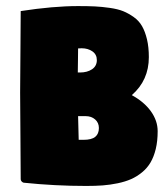

<svg xmlns="http://www.w3.org/2000/svg" viewBox="-20 -613 544 638"><path d="M238.5 -372.1Q238.5 -372.1 245.8 -372.1Q269.8 -372.1 285.8 -382.8Q301.8 -393.6 301.8 -413.3Q301.8 -432.1 286.9 -442.4Q272 -452.6 251.5 -452.6Q243.4 -452.6 239.5 -452.1Q239.5 -441.7 239.1 -415.2Q238.8 -388.7 238.5 -372.1ZM239.5 -227.1Q240 -201.2 241.5 -148.4H257.6Q284.4 -148.4 296.5 -158.3Q308.6 -168.2 308.6 -187.7Q308.6 -205.1 296.1 -216.1Q283.7 -227.1 264.4 -227.1ZM46.9 -305.7Q46.9 -354.5 47.9 -440.9Q48.8 -527.3 48.8 -576.2Q157 -592.8 239.3 -592.8Q272.5 -592.8 295.3 -591.7Q318.1 -590.6 344.8 -586.8Q371.6 -583 389.2 -575.9Q406.7 -568.8 424.3 -556.4Q441.9 -543.9 452 -526.1Q462.2 -508.3 468.4 -482.4Q474.6 -456.5 474.6 -423.1Q474.6 -346.2 418 -296.9Q459 -274.4 481.4 -243.2Q503.9 -211.9 503.9 -177Q503.9 -144.3 497.6 -118Q491.2 -91.8 480.1 -73Q469 -54.2 451.8 -40.2Q434.6 -26.1 415.4 -17.7Q396.2 -9.3 371.1 -4Q345.9 1.2 321.4 3.1Q296.9 4.9 266.6 4.9Q162.4 4.9 58.6 -5.9Q54.4 -7.1 51.6 -10.4Q48.8 -13.7 48.8 -17.6Q48.8 -62.7 47.9 -159.4Q46.9 -256.1 46.9 -305.7Z"/></svg>

Font: Digitalt
Style: Medium
Weight: 500
Designer: gluk
Foundry: gluk
Version: Version 0.60